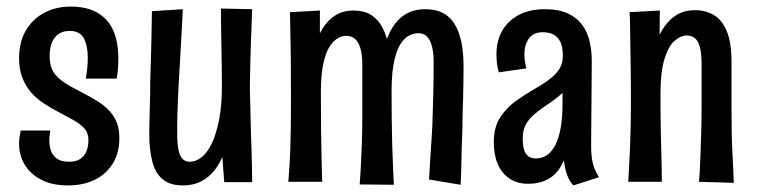

<svg xmlns="http://www.w3.org/2000/svg" viewBox="-20 -554 2308 584"><path d="M187 10Q139 10 106 -7Q73 -24 55.5 -52.5Q38 -81 38 -118Q38 -128 39.5 -137.5Q41 -147 43 -157H133Q132 -150 131 -142.5Q130 -135 130 -128Q130 -109 135.5 -94.5Q141 -80 154 -71Q167 -62 190 -62Q211 -62 224 -70.5Q237 -79 243 -94Q249 -109 249 -128Q249 -150 236 -164Q223 -178 201 -190Q179 -202 153 -216Q132 -227 111 -241Q90 -255 74 -273.5Q58 -292 48 -317.5Q38 -343 38 -376Q38 -427 59 -462Q80 -497 115.5 -515.5Q151 -534 194 -534Q246 -534 278.5 -514Q311 -494 325.5 -459Q340 -424 340 -376Q340 -367 339.5 -357Q339 -347 338 -336.5Q337 -326 335 -315H241Q244 -332 245.5 -348Q247 -364 247 -379Q247 -415 235 -437.5Q223 -460 192 -460Q173 -460 159.5 -451.5Q146 -443 138.5 -426Q131 -409 131 -383Q131 -359 138.5 -343Q146 -327 160 -315Q174 -303 193 -292Q217 -279 243 -265.5Q269 -252 292 -235.5Q315 -219 329 -194.5Q343 -170 343 -134Q343 -89 323 -56.5Q303 -24 268 -7Q233 10 187 10Z M536 10Q497 10 474.5 -9Q452 -28 443 -63.5Q434 -99 434 -148Q434 -160 434.5 -183.5Q435 -207 436 -239Q437 -271 437 -308Q438 -343 439 -374.5Q440 -406 440.5 -433.5Q441 -461 441.5 -483Q442 -505 442 -520L536 -526Q535 -501 533.5 -474.5Q532 -448 530.5 -419.5Q529 -391 527 -359.5Q525 -328 523 -290Q522 -266 521 -244.5Q520 -223 519.5 -204.5Q519 -186 519 -170.5Q519 -155 519 -145Q519 -119 522.5 -100Q526 -81 534.5 -71.5Q543 -62 557 -62Q576 -62 593.5 -76Q611 -90 624.5 -118.5Q638 -147 646.5 -190.5Q655 -234 655 -292L693 -297Q692 -247 687 -201Q682 -155 671 -116.5Q660 -78 642 -49.5Q624 -21 597.5 -5.5Q571 10 536 10ZM662 0 654 -108Q655 -155 655 -201Q655 -247 655 -292Q655 -318 654.5 -348.5Q654 -379 653.5 -410.5Q653 -442 652.5 -472Q652 -502 652 -528L747 -526Q746 -500 745 -472.5Q744 -445 743 -418.5Q742 -392 741.5 -367Q741 -342 740.5 -320.5Q740 -299 740 -283Q741 -256 741.5 -225Q742 -194 743 -161.5Q744 -129 745 -98.5Q746 -68 746.5 -43Q747 -18 747 0Z M1178 8 1074 7Q1076 -18 1077 -37.5Q1078 -57 1079 -78.5Q1080 -100 1081 -129.5Q1082 -159 1082 -203Q1082 -227 1082 -246.5Q1082 -266 1082 -284.5Q1082 -303 1082 -321Q1082 -339 1082 -358Q1082 -389 1076 -408Q1070 -427 1059.5 -436Q1049 -445 1033 -445Q1012 -445 994 -427Q976 -409 966 -371.5Q956 -334 956 -276L915 -230Q916 -277 920 -320.5Q924 -364 933.5 -400.5Q943 -437 959.5 -464.5Q976 -492 999.5 -507Q1023 -522 1056 -522Q1087 -522 1108 -509Q1129 -496 1141.5 -473.5Q1154 -451 1161 -420Q1168 -389 1170 -352.5Q1172 -316 1171 -277Q1171 -231 1171.5 -189.5Q1172 -148 1173 -112Q1174 -76 1175.5 -45.5Q1177 -15 1178 8ZM857 -1Q859 -25 860.5 -49Q862 -73 863 -100.5Q864 -128 864.5 -163.5Q865 -199 865 -247Q865 -317 864.5 -374.5Q864 -432 863 -469.5Q862 -507 862 -517L953 -522Q953 -504 953 -468Q953 -432 953.5 -383Q954 -334 956 -276Q956 -216 956.5 -165.5Q957 -115 958 -74.5Q959 -34 960 -1ZM1381 8 1285 -8Q1287 -46 1289 -76.5Q1291 -107 1293 -136.5Q1295 -166 1296 -201Q1297 -232 1298 -275Q1299 -318 1299 -365Q1299 -393 1294 -412.5Q1289 -432 1279 -442.5Q1269 -453 1253 -453Q1228 -453 1209.5 -434.5Q1191 -416 1181 -377Q1171 -338 1171 -277L1131 -219Q1130 -273 1134 -320Q1138 -367 1147.5 -405Q1157 -443 1173.5 -470Q1190 -497 1215 -511.5Q1240 -526 1274 -526Q1313 -526 1338.5 -507.5Q1364 -489 1377 -449.5Q1390 -410 1390 -350Q1390 -327 1389.5 -300.5Q1389 -274 1388.5 -249.5Q1388 -225 1387 -204Q1387 -167 1385.5 -133Q1384 -99 1383.5 -64.5Q1383 -30 1381 8Z M1724 10Q1712 -3 1705.5 -20.5Q1699 -38 1696 -60.5Q1693 -83 1692 -110Q1691 -137 1691 -169Q1691 -201 1691 -238Q1691 -257 1691 -275Q1691 -293 1691.5 -311.5Q1692 -330 1692 -348Q1692 -366 1692 -384Q1692 -412 1684 -427.5Q1676 -443 1662.5 -449.5Q1649 -456 1631 -456Q1602 -456 1588.5 -436.5Q1575 -417 1575 -389Q1575 -379 1576.5 -368Q1578 -357 1581 -346L1497 -334Q1493 -348 1491.5 -362Q1490 -376 1490 -389Q1490 -429 1507 -459.5Q1524 -490 1557 -508Q1590 -526 1637 -526Q1680 -526 1707.5 -513Q1735 -500 1751 -478Q1767 -456 1773.5 -427.5Q1780 -399 1780 -368Q1780 -329 1779.5 -297.5Q1779 -266 1779 -237Q1779 -208 1778.5 -177Q1778 -146 1778 -108Q1778 -78 1783.5 -56.5Q1789 -35 1802 -15ZM1586 5Q1553 5 1529.5 -11Q1506 -27 1494 -55Q1482 -83 1482 -121Q1482 -168 1502 -198Q1522 -228 1552 -249Q1582 -270 1612 -287Q1635 -300 1653 -314Q1671 -328 1681.5 -344.5Q1692 -361 1692 -384L1733 -367Q1731 -329 1716.5 -304.5Q1702 -280 1681 -262.5Q1660 -245 1635 -229Q1617 -217 1602 -203.5Q1587 -190 1578.5 -173.5Q1570 -157 1570 -132Q1570 -114 1573.5 -100.5Q1577 -87 1586 -79.5Q1595 -72 1610 -72Q1629 -72 1644 -82.5Q1659 -93 1669.5 -113.5Q1680 -134 1685.5 -165.5Q1691 -197 1691 -238L1730 -303Q1729 -247 1725 -199Q1721 -151 1711.5 -113.5Q1702 -76 1686.5 -49Q1671 -22 1646 -8.5Q1621 5 1586 5Z M2212 2 2106 -1Q2108 -23 2109 -46Q2110 -69 2111 -96.5Q2112 -124 2113 -158Q2114 -192 2114 -237Q2114 -253 2114 -271Q2114 -289 2114 -310.5Q2114 -332 2114 -358Q2114 -390 2109 -409.5Q2104 -429 2094 -437.5Q2084 -446 2068 -446Q2051 -446 2032.5 -430.5Q2014 -415 2001.5 -376Q1989 -337 1989 -267L1949 -234Q1949 -275 1953 -315.5Q1957 -356 1966.5 -393.5Q1976 -431 1992.5 -460Q2009 -489 2034 -506Q2059 -523 2094 -523Q2126 -523 2151 -508.5Q2176 -494 2190.5 -459.5Q2205 -425 2205 -365Q2205 -329 2205 -309.5Q2205 -290 2205 -276.5Q2205 -263 2205 -243Q2205 -194 2205.5 -158Q2206 -122 2207.5 -95Q2209 -68 2210 -45Q2211 -22 2212 2ZM1891 -1Q1892 -25 1893.5 -47.5Q1895 -70 1896 -97Q1897 -124 1898 -160Q1899 -196 1899 -247Q1899 -317 1898 -374.5Q1897 -432 1896.5 -469.5Q1896 -507 1895 -517L1987 -522Q1987 -504 1986.5 -466Q1986 -428 1987 -376.5Q1988 -325 1989 -267Q1989 -198 1990 -151Q1991 -104 1992 -69.5Q1993 -35 1993 -1Z"/></svg>

Font: Truculenta SemiBold
Style: Regular
Weight: 600
Version: Version 1.002